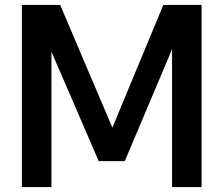

<svg xmlns="http://www.w3.org/2000/svg" viewBox="-20 -760 908 780"><path d="M69 0V-740H224.5L436.5 -241.5L643.5 -740H799V0H679V-560L487 -105.5H381L189 -550V0Z"/></svg>

Font: Encode Sans SemiCondensed SemiCondensed SemiBold
Style: Regular
Weight: 600
Width: 4
Designer: Multiple Designers
Foundry: Impallari Type
Version: Version 3.000; ttfautohint (v1.8.3) -l 8 -r 50 -G 200 -x 14 